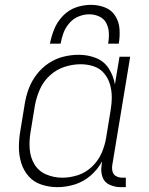

<svg xmlns="http://www.w3.org/2000/svg" viewBox="-20 -764 616 792"><path d="M217 8Q252 8 288 -3Q324 -14 353.5 -39.5Q383 -65 401 -98L399 -82Q395 -57 402.5 -34.5Q410 -12 432 -2Q454 8 478 8H499V-31H485Q471 -31 459.5 -37Q448 -43 444.5 -55.5Q441 -68 443 -82L517 -530H473L454 -416Q448 -451 429 -481Q410 -511 376.5 -524.5Q343 -538 305 -538Q273 -538 241 -530Q209 -522 180.5 -503Q152 -484 131 -456.5Q110 -429 98.5 -398Q87 -367 82 -335L64 -225Q58 -191 58 -157Q58 -123 67.5 -92Q77 -61 98 -37Q119 -13 151 -2.5Q183 8 217 8ZM237 -31Q202 -31 170.5 -44.5Q139 -58 122 -86.5Q105 -115 102.5 -149.5Q100 -184 106 -219L124 -329Q130 -362 144 -394.5Q158 -427 185 -452Q212 -477 245.5 -488Q279 -499 313 -499Q341 -499 366.5 -490.5Q392 -482 409 -462Q426 -442 433.5 -416.5Q441 -391 441 -363Q441 -335 436 -307L418 -197Q413 -165 399.5 -133.5Q386 -102 360 -77Q334 -52 301.5 -41.5Q269 -31 237 -31ZM186 -584H230Q234 -607 242 -628.5Q250 -650 266 -668.5Q282 -687 304 -696Q326 -705 348 -705Q370 -705 389.5 -696Q409 -687 418.5 -668.5Q428 -650 429 -628Q430 -606 426 -584H470Q475 -614 473 -644Q471 -674 455.5 -698.5Q440 -723 412.5 -733.5Q385 -744 355 -744Q324 -744 293.5 -733.5Q263 -723 239.5 -698.5Q216 -674 204 -644.5Q192 -615 186 -584Z"/></svg>

Font: Iosevka Sparkle Extralight
Style: Italic
Weight: 200
Italic angle: -9°
Designer: Belleve Invis
Foundry: Belleve Invis
Version: Version 4.5.0; ttfautohint (v1.8.3)